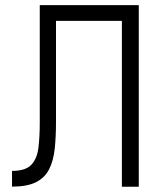

<svg xmlns="http://www.w3.org/2000/svg" viewBox="-20 -713 626 733"><path d="M25.9 -0.5V-60.5Q76.7 -60.5 98.9 -83.3Q121.1 -106 126.5 -147.5Q131.8 -189 131.8 -246.1V-693.4H509.8V0H445.3V-633.3H193.8V-249.5Q193.8 -191.9 189 -145.8Q184.1 -99.6 167.7 -67.1Q151.4 -34.7 117.7 -17.6Q84 -0.5 25.9 -0.5Z"/></svg>

Font: CaskaydiaCove NFP Light
Style: Regular
Weight: 300
Designer: Aaron Bell
Foundry: Saja Typeworks
Version: Version 2111.001; VTT 6.35;Nerd Fonts 3.1.1